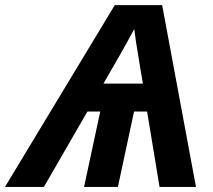

<svg xmlns="http://www.w3.org/2000/svg" viewBox="-86 -734 837 754"><path d="M364.7 -713.9H550.8L683.6 0H540.5L491.7 -295.9H440.4L377 0H244.1L307.6 -295.9H257.3L86.4 0H-66.4ZM463.9 -472.2 459 -503.4Q447.3 -568.8 441.4 -618.7H440.4Q415 -570.8 383.8 -516.1L320.3 -405.8H475.1Z"/></svg>

Font: Viking Open Sans
Style: Bold Italic
Weight: 700
Italic angle: -12°
Foundry: Ascender Corporation
Version: Version 2.000